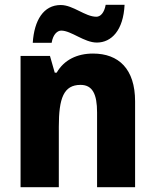

<svg xmlns="http://www.w3.org/2000/svg" viewBox="-20 -783 650 803"><path d="M117 -604H196C202 -641 221 -655 236 -655C278 -655 332 -605 385 -605C446 -605 496 -656 501 -763H422C416 -729 400 -713 383 -713C336 -713 286 -762 234 -762C162 -762 123 -698 117 -604ZM369 -559C303 -559 248 -533 217 -479H209L189 -549H66V0H226V-253C226 -372 246 -428 317 -428C367 -428 386 -389 386 -313V0H545V-359C545 -495 476 -559 369 -559Z"/></svg>

Font: Noto Sans Gurmukhi UI SemiCondensed ExtraBold
Style: Regular
Weight: 800
Width: 4
Designer: Jelle Bosma - Monotype Design Team
Foundry: Monotype Imaging Inc.
Version: Version 2.004